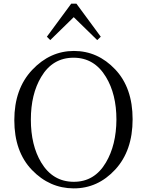

<svg xmlns="http://www.w3.org/2000/svg" viewBox="-20 -1018 809 1054"><path d="M58.6 -358.4Q58.6 -530.3 156.7 -634.3Q254.9 -738.3 385.7 -738.3Q516.6 -738.3 612.3 -637.2Q708 -536.1 708 -363.3Q708 -190.4 612.3 -86.9Q516.6 16.6 384.3 16.1Q252 15.6 155.3 -85Q58.6 -185.5 58.6 -358.4ZM149.4 -361.3Q149.4 -220.7 206.1 -126Q269.5 -20.5 384.3 -20Q499 -19.5 561.5 -126Q618.2 -221.7 619.1 -361.3Q619.1 -501 561.5 -595.7Q498 -701.2 383.8 -701.2Q268.6 -701.2 206.1 -595.7Q149.4 -501 149.4 -361.3ZM237.3 -816.4 371.1 -998H399.4L533.2 -816.4L513.7 -797.9L384.8 -923.8L255.9 -797.9Z"/></svg>

Font: GenEi Koburi Mincho v6
Style: Regular
Weight: 400
Designer: o_tamon (Modified)
Foundry: o_tamon / Adobe Systems Incorporated
Version: Version 6.1